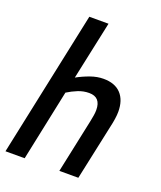

<svg xmlns="http://www.w3.org/2000/svg" viewBox="-134 -799 741 884"><g transform="rotate(20 236.0 -357.0)"><path d="M-1 0 150 -714H244L183 -428Q214 -445 246.5 -456.5Q279 -468 310 -468Q366 -468 395.5 -436.5Q425 -405 425 -348Q425 -333 422 -312.5Q419 -292 414 -271L356 0H263L319 -264Q322 -278 324.5 -293.5Q327 -309 327 -321Q327 -384 270 -384Q242 -384 216 -373.5Q190 -363 166 -348L93 0Z"/></g></svg>

Font: Noto Sans ExtraCondensed Medium
Style: Italic
Weight: 500
Width: 2
Italic angle: -12°
Designer: Monotype Design Team
Foundry: Monotype Imaging Inc.
Version: Version 2.013; ttfautohint (v1.8.4.7-5d5b)